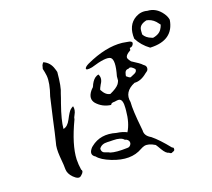

<svg xmlns="http://www.w3.org/2000/svg" viewBox="-116 -938 1232 1116"><g transform="rotate(-15 500.0 -379.5)"><path d="M973 -712Q964 -591 823 -585H821Q773 -614 745 -659Q734 -743 790 -781Q823 -803 860 -796Q914 -798 952 -752Q968 -733 973 -712ZM845 -638Q849 -637 850.5 -636.5Q852 -636 853 -636Q895 -647 907 -677Q908 -679 909 -681Q910 -683 911 -686Q912 -690 913 -693Q914 -696 915 -698Q914 -700 911.5 -702Q909 -704 907 -707Q884 -735 853 -742Q850 -743 847 -743Q844 -743 841 -744Q799 -731 796 -702Q795 -696 796 -671Q810 -648 845 -638ZM237 33Q222 46 192 21Q165 -2 162 -30Q162 -44 150 -111Q146 -136 145.5 -157Q145 -178 149 -195Q153 -218 157.5 -252Q162 -286 168 -332Q180 -418 186 -461Q206 -539 198 -583Q193 -607 186 -627Q186 -627 187 -632.5Q188 -638 190 -649Q195 -660 199 -664Q239 -650 255 -609Q257 -605 259 -599.5Q261 -594 263 -588Q263 -497 250 -461Q248 -451 244.5 -437.5Q241 -424 236 -405Q212 -312 212 -259Q238 -265 254 -304Q272 -348 283 -359Q292 -368 300 -372Q308 -348 295 -321Q288 -307 288 -296Q236 -157 240 -68Q241 -52 243.5 -36Q246 -20 250 -4Q262 8 243 27ZM794 33Q794 33 791 34.5Q788 36 783 39Q774 39 769 33Q752 33 729 1Q721 -10 715.5 -18Q710 -26 706 -30Q666 -50 640 -42Q627 -37 617 -30Q546 20 434 -13Q374 -31 351 -56Q318 -72 340 -106Q342 -110 345 -113Q348 -116 351 -119Q410 -176 503 -157Q542 -155 566 -144Q591 -193 591 -268V-283Q591 -335 569 -339Q563 -340 555.5 -338.5Q548 -337 540 -335Q518 -334 516 -322Q464 -324 427 -359Q398 -389 426 -432Q432 -441 439 -448Q441 -451 442.5 -455.5Q444 -460 446 -466Q459 -497 478 -507Q481 -509 484 -510Q487 -511 490 -512Q507 -486 488 -453Q477 -429 477 -423Q500 -386 528 -385Q548 -396 562 -407Q576 -418 583 -429Q585 -434 587.5 -438.5Q590 -443 591 -448V-474Q610 -570 584 -586Q558 -600 465 -562Q428 -552 428 -564Q430 -575 452 -588Q571 -656 671 -654Q680 -653 689 -652.5Q698 -652 706 -651Q728 -650 730 -638Q726 -616 706 -614V-601Q669 -576 677 -558Q682 -548 693 -537Q718 -524 733.5 -515Q749 -506 756 -499Q779 -487 772 -465Q770 -460 765.5 -456Q761 -452 756 -448Q719 -411 680 -411Q610 -374 629 -309Q629 -284 634.5 -244Q640 -204 651 -148Q652 -144 652.5 -140Q653 -136 654 -132Q654 -100 689 -83Q690 -82 691 -82Q692 -82 693 -81Q736 -52 794 9Q804 9 803 22Q802 31 794 33ZM642 -461Q658 -448 667 -448Q669 -450 693 -462Q710 -472 706 -487Q684 -508 673 -503Q670 -502 667 -499Q646 -499 643 -471Q642 -467 642 -461ZM439 -56Q474 -48 540 -56Q558 -56 565 -74Q566 -77 566 -81Q566 -96 549 -104Q543 -106 540 -106Q522 -125 473 -121Q460 -120 452 -119.5Q444 -119 439 -119Q403 -118 389 -93Q389 -68 414 -64Q433 -60 439 -56Z"/></g></svg>

Font: New Tegomin
Style: Regular
Weight: 400
Designer: Kyosuke Nagai
Version: Version 1.000